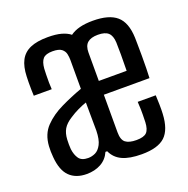

<svg xmlns="http://www.w3.org/2000/svg" viewBox="-113 -715 812 830"><g transform="rotate(-20 293.0 -300.5)"><path d="M149 6.5Q99.5 6.5 70.8 -21.8Q42 -50 37 -112Q35.5 -128 35.5 -137.8Q35.5 -147.5 36 -162.5Q39.5 -217 71.8 -250.5Q104 -284 152 -307Q175.5 -318.5 200.5 -329Q225.5 -339.5 250.5 -348.5Q250.5 -371 250.5 -393Q250.5 -415 250.5 -437.2Q250.5 -459.5 250.5 -482Q250.5 -494.5 247.5 -508.8Q244.5 -523 232 -533Q219.5 -543 190 -543Q159 -543 146.5 -529.2Q134 -515.5 131.5 -484.5Q131 -474.5 130.5 -457Q130 -439.5 130.2 -421Q130.5 -402.5 131.5 -390H49Q48.5 -401.5 48 -418.2Q47.5 -435 47.8 -451.5Q48 -468 48.5 -478.5Q50 -523.5 65 -552Q80 -580.5 111 -594Q142 -607.5 191.5 -607.5Q229.5 -607.5 254.2 -600.5Q279 -593.5 294.5 -581Q313 -594.5 338.8 -601Q364.5 -607.5 399 -607.5Q473 -607.5 508.2 -577.2Q543.5 -547 546 -476Q546 -468 546.5 -444.8Q547 -421.5 547 -392Q547 -362.5 546.5 -334.8Q546 -307 545 -290.5H335Q335 -247 335 -204Q335 -161 335 -117.5Q335 -83 351.2 -70.5Q367.5 -58 401 -58Q435.5 -58 448.5 -71.5Q461.5 -85 463 -117.5Q463 -134 463.8 -152.2Q464.5 -170.5 462 -211.5H545Q546 -196.5 546.5 -169.5Q547 -142.5 546 -126Q542.5 -54.5 509.5 -23.5Q476.5 7.5 402 7.5Q346 7.5 313 -7.8Q280 -23 265 -56H257Q243.5 -25 215 -9.2Q186.5 6.5 149 6.5ZM178.5 -56.5Q195.5 -56.5 211.8 -64.2Q228 -72 239.2 -93.5Q250.5 -115 251.5 -155.5Q251.5 -179.5 251 -213.8Q250.5 -248 250.5 -285.5Q232.5 -279.5 211.5 -269.5Q190.5 -259.5 171 -246.5Q144 -229.5 132.8 -210.2Q121.5 -191 120 -162.5Q119.5 -148.5 119.5 -140Q119.5 -131.5 120.5 -118Q124 -91 136.2 -73.8Q148.5 -56.5 178.5 -56.5ZM335 -354H463Q464 -392 463.8 -429.2Q463.5 -466.5 463 -484.5Q461.5 -515.5 446.8 -529.2Q432 -543 399 -543Q367 -543 351 -529.2Q335 -515.5 335 -484.5Q335 -451.5 335 -419Q335 -386.5 335 -354Z"/></g></svg>

Font: Big Shoulders
Style: Regular
Weight: 400
Designer: Patric King
Foundry: XO Type Co
Version: Version 2.002